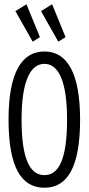

<svg xmlns="http://www.w3.org/2000/svg" viewBox="-20 -868 415 899"><path d="M133 -673 167 -694 104 -848 52 -816ZM253 -673 287 -694 224 -848 172 -816ZM188 11C295 11 355 -84 355 -308C355 -525 295 -627 188 -627C80 -627 20 -525 20 -308C20 -84 80 11 188 11ZM188 -48C123 -48 81 -117 81 -308C81 -490 123 -569 188 -569C253 -569 294 -490 294 -308C294 -117 253 -48 188 -48Z"/></svg>

Font: Inconsolata Condensed Thin
Style: Regular
Weight: 100
Width: 3
Monospace: yes
Designer: Raph Levien, Cyreal, Brenton Simpson
Foundry: Raph Levien, Cyreal, Google
Version: Version 3.100